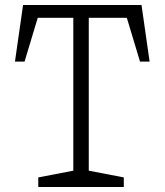

<svg xmlns="http://www.w3.org/2000/svg" viewBox="-20 -750 660 770"><path d="M133.5 -38.5 289.5 -68.5 274 -36.5V-698.5L289.5 -678.5H111L138 -700.5L78.5 -503H40L72.5 -730H547.5L580 -503H541.5L482 -700.5L509 -678.5H326.5L336 -698.5V-36.5L320.5 -68.5L476.5 -38.5V0H133.5Z"/></svg>

Font: Monaspace Xenon Var
Style: Regular
Weight: 400
Designer: Riley Cran and the Lettermatic Team
Version: Version 1.000 (Monaspace Xenon Var)